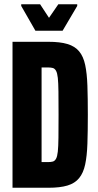

<svg xmlns="http://www.w3.org/2000/svg" viewBox="-20 -885 462 905"><path d="M39 0V-688H208Q263 -688 298 -677.5Q333 -667 353 -643Q373 -619 381.5 -579Q390 -539 392 -481Q394 -423 394 -344Q394 -265 392 -207.5Q390 -150 381.5 -110Q373 -70 353 -45.5Q333 -21 298 -10.5Q263 0 208 0ZM176 -121H207Q220 -121 229 -123.5Q238 -126 244 -136.5Q250 -147 252.5 -170.5Q255 -194 255.5 -236.5Q256 -279 256 -344Q256 -410 255.5 -452.5Q255 -495 252.5 -518Q250 -541 244 -551.5Q238 -562 229 -564.5Q220 -567 207 -567H176ZM147 -740 80 -857V-865H169L211 -801L255 -865H344V-857L275 -740Z"/></svg>

Font: Saira ExtraCondensed ExtraBold
Style: Regular
Weight: 800
Width: 2
Designer: Hector Gatti with collaboration of the Omnibus-Type team
Foundry: Omnibus-Type
Version: Version 1.101